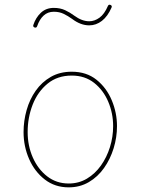

<svg xmlns="http://www.w3.org/2000/svg" viewBox="-20 -806 606 827"><path d="M289.1 -497.1Q352.5 -497.1 395.8 -462.4Q439 -427.7 461.4 -374Q483.9 -320.3 483.9 -262.7Q483.9 -214.4 469.5 -167.5Q455.1 -120.6 428.2 -82.5Q401.4 -44.4 362.8 -21.7Q324.2 1 275.9 1Q216.8 1 173.1 -32.7Q129.4 -66.4 105.5 -120.8Q81.5 -175.3 81.5 -237.3Q81.5 -285.6 94.7 -332Q107.9 -378.4 134 -415.5Q160.2 -452.6 199 -474.9Q237.8 -497.1 289.1 -497.1ZM289.1 -480.5Q227.5 -480.5 185.1 -445.8Q142.6 -411.1 120.8 -355.5Q99.1 -299.8 99.1 -237.3Q99.1 -178.2 121.3 -127.7Q143.6 -77.1 183.3 -46.4Q223.1 -15.6 275.9 -15.6Q319.3 -15.6 354.5 -36.6Q389.6 -57.6 414.8 -93Q439.9 -128.4 453.6 -172.4Q467.3 -216.3 467.3 -262.7Q467.3 -317.9 446.3 -367.7Q425.3 -417.5 385.5 -449Q345.7 -480.5 289.1 -480.5ZM129.4 -687.5Q121.1 -690.4 123.5 -698.2Q133.8 -730 156 -751Q178.2 -772 211.9 -772Q239.3 -772 260.7 -762Q282.2 -752 300.3 -738.3Q333 -714.4 364.3 -714.4Q387.2 -714.4 408.4 -729.7Q429.7 -745.1 444.8 -780.3Q448.2 -788.1 456.1 -784.7Q463.9 -781.2 460.4 -773.4Q443.8 -735.4 418.9 -716.1Q394 -696.8 364.3 -696.8Q327.1 -696.8 290.5 -724.6Q272.9 -737.3 254.4 -746.3Q235.8 -755.4 211.9 -755.4Q185.5 -755.4 167.7 -738.8Q149.9 -722.2 140.1 -693.4Q137.2 -685.1 129.4 -687.5Z"/></svg>

Font: Mikhak Thin
Style: Regular
Weight: 100
Designer: Amin Abedi
Version: Version 3.3